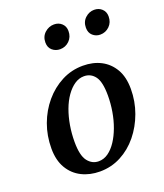

<svg xmlns="http://www.w3.org/2000/svg" viewBox="-138 -829 800 935"><g transform="rotate(-20 262.0 -361.0)"><path d="M219 14Q167 14 125 -7Q83 -28 58.5 -69.5Q34 -111 34 -172Q34 -238 55.5 -296.5Q77 -355 115.5 -400.5Q154 -446 205 -472.5Q256 -499 315 -499Q368 -499 408.5 -478Q449 -457 473 -416Q497 -375 497 -313Q497 -249 475.5 -190Q454 -131 416.5 -85Q379 -39 328.5 -12.5Q278 14 219 14ZM230 -35Q257 -35 280 -51.5Q303 -68 321.5 -96Q340 -124 353.5 -160.5Q367 -197 374 -238.5Q381 -280 381 -321Q381 -392 359.5 -420.5Q338 -449 303 -449Q277 -449 254 -433.5Q231 -418 211.5 -390.5Q192 -363 178.5 -326.5Q165 -290 158 -248.5Q151 -207 151 -164Q151 -93 173.5 -64Q196 -35 230 -35ZM240 -612Q217 -612 200 -626.5Q183 -641 183 -667Q183 -698 204 -717Q225 -736 252 -736Q276 -736 292 -721Q308 -706 308 -682Q308 -651 288 -631.5Q268 -612 240 -612ZM448 -612Q426 -612 409.5 -626.5Q393 -641 393 -667Q393 -698 413.5 -717Q434 -736 460 -736Q484 -736 500 -721Q516 -706 516 -682Q516 -651 496 -631.5Q476 -612 448 -612Z"/></g></svg>

Font: Source Serif 4 18pt SemiBold
Style: Italic
Weight: 600
Italic angle: -12°
Designer: Frank Grießhammer
Foundry: Adobe Systems Incorporated
Version: Version 4.004;hotconv 1.0.116;makeotfexe 2.5.65601